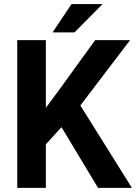

<svg xmlns="http://www.w3.org/2000/svg" viewBox="-20 -904 655 924"><path d="M275.9 -292 200.7 -209.5V0H63V-710.9H200.7V-385.3L265.1 -472.2L438 -710.9H606L366.7 -396.5L614.7 0H451.7ZM324.2 -884.3H473.6L338.4 -748H232.9Z"/></svg>

Font: Roboto Mono
Style: Bold
Weight: 700
Designer: Google
Version: Version 2.000985; 2015; ttfautohint (v1.3)